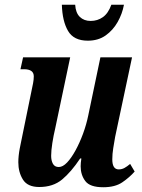

<svg xmlns="http://www.w3.org/2000/svg" viewBox="-20 -777 597 807"><path d="M414 10Q358 10 338.5 -16Q319 -42 319 -78Q319 -92 322 -111H317Q279 -54 241 -22.5Q203 9 145 9Q96 9 76.5 -22Q57 -53 57 -95Q57 -121 63 -153Q69 -185 75 -212L111 -388Q116 -411 119 -427Q122 -443 122 -456Q122 -486 81 -486H66L77 -536H275L212 -237Q205 -208 200 -176Q195 -144 195 -122Q195 -102 202.5 -88.5Q210 -75 227 -75Q244 -75 262 -94Q280 -113 297.5 -145Q315 -177 329 -215Q343 -253 351 -292L402 -536H535L464 -202Q460 -179 456 -154.5Q452 -130 452 -107Q452 -65 479 -65Q492 -65 503 -71Q514 -77 527 -88L546 -56Q525 -32 494.5 -11Q464 10 414 10ZM349 -606Q290 -606 266 -647Q242 -688 240 -757H296Q298 -723 315.5 -706Q333 -689 361 -689Q390 -689 412.5 -705Q435 -721 448 -757H501Q494 -719 474.5 -684.5Q455 -650 424 -628Q393 -606 349 -606Z"/></svg>

Font: Noto Serif ExtraCondensed
Style: Bold Italic
Weight: 700
Width: 2
Italic angle: -12°
Designer: Monotype Design Team
Foundry: Monotype Imaging Inc.
Version: Version 2.013; ttfautohint (v1.8.4.7-5d5b)